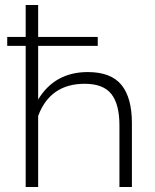

<svg xmlns="http://www.w3.org/2000/svg" viewBox="-20 -750 622 770"><path d="M83 0V-566H9V-602H83V-730H133V-602H372V-566H133V-351Q200 -461 332 -461Q425 -461 467 -409.5Q509 -358 509 -256V0H459V-247Q459 -332 426.5 -373Q394 -414 320 -414Q181 -414 133 -285V0Z"/></svg>

Font: Raleway-v4020 Light
Style: Regular
Weight: 300
Designer: Matt McInerney, Pablo Impallari, Rodrigo Fuenzalida
Foundry: Matt McInerney, Pablo Impallari, Rodrigo Fuenzalida
Version: Version 4.020;PS 004.020;hotconv 1.0.88;makeotf.lib2.5.64775